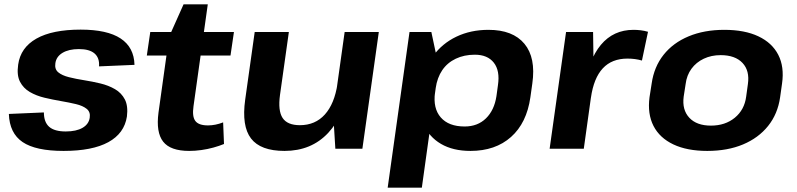

<svg xmlns="http://www.w3.org/2000/svg" viewBox="-20 -688 3684 888"><path d="M274 10Q145 10 84.5 -31Q24 -72 21 -161L183 -168Q183 -123 207.5 -101.5Q232 -80 284 -80Q333 -80 362 -97Q391 -114 395 -144Q399 -170 381 -184.5Q363 -199 331.5 -206.5Q300 -214 262 -220.5Q224 -227 186 -236Q148 -245 118 -262.5Q88 -280 72.5 -310Q57 -340 64 -389Q75 -468 148.5 -509.5Q222 -551 353 -551Q476 -551 538 -510Q600 -469 602 -388L438 -381Q441 -420 417.5 -440.5Q394 -461 345 -461Q298 -461 269 -443.5Q240 -426 236 -395Q232 -368 249.5 -353.5Q267 -339 299 -331Q331 -323 369 -317Q407 -311 444.5 -302Q482 -293 512 -275.5Q542 -258 557.5 -228Q573 -198 567 -149Q555 -71 481 -30.5Q407 10 274 10Z M855 10Q768 10 734.5 -33Q701 -76 713 -167L762 -518L829 -668H941L875 -197Q868 -149 883.5 -128.5Q899 -108 942 -108Q959 -108 976.5 -111.5Q994 -115 1012 -122L1016 -22Q994 -13 967 -5.5Q940 2 911 6Q882 10 855 10ZM675 -540H1062L1046 -431H659Z M1275 -249Q1265 -176 1287 -142.5Q1309 -109 1367 -109Q1438 -109 1482.5 -158.5Q1527 -208 1541 -301L1608 -381L1598 -312Q1576 -157 1498 -73.5Q1420 10 1296 10Q1185 10 1141 -47.5Q1097 -105 1114 -227L1158 -540H1316ZM1656 0H1531L1521 -162L1574 -540H1732Z M2156 10Q2075 10 2019.5 -22.5Q1964 -55 1939 -113.5Q1914 -172 1924 -252L1930 -291Q1941 -371 1983 -429Q2025 -487 2091 -518.5Q2157 -550 2239 -550Q2352 -550 2405.5 -485.5Q2459 -421 2442 -302L2433 -238Q2416 -119 2343.5 -54.5Q2271 10 2156 10ZM1874 -540H1975L2009 -380L1931 180H1773ZM2129 -103Q2189 -103 2227.5 -140.5Q2266 -178 2276 -243L2283 -294Q2293 -361 2264 -398Q2235 -435 2176 -435Q2127 -435 2088 -416.5Q2049 -398 2025.5 -363.5Q2002 -329 1995 -280L1992 -260Q1982 -187 2018.5 -145Q2055 -103 2129 -103Z M2598 -540H2723L2726 -330L2680 0H2522ZM2682 -276Q2701 -411 2759 -480.5Q2817 -550 2910 -550Q2926 -550 2943 -548Q2960 -546 2977 -541L2949 -408Q2918 -417 2882 -417Q2810 -417 2768 -372Q2726 -327 2713 -236Z M3251 10Q3158 10 3094.5 -20Q3031 -50 3002.5 -105.5Q2974 -161 2984 -238L2994 -302Q3005 -379 3049 -434.5Q3093 -490 3165 -520Q3237 -550 3330 -550Q3424 -550 3487.5 -520Q3551 -490 3579.5 -434.5Q3608 -379 3597 -302L3588 -238Q3577 -161 3532.5 -105.5Q3488 -50 3416.5 -20Q3345 10 3251 10ZM3268 -107Q3334 -107 3378.5 -143.5Q3423 -180 3431 -241L3439 -299Q3448 -361 3414 -397Q3380 -433 3313 -433Q3270 -433 3235 -416.5Q3200 -400 3178 -370Q3156 -340 3151 -299L3142 -241Q3134 -180 3168 -143.5Q3202 -107 3268 -107Z"/></svg>

Font: Pathway Extreme 28pt
Style: Bold Italic
Weight: 700
Italic angle: -8°
Designer: Eduardo Rodriguez Tunni
Foundry: Eduardo Rodriguez Tunni
Version: Version 1.001;gftools[0.9.26]